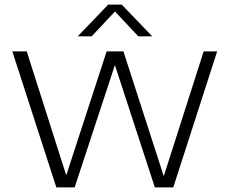

<svg xmlns="http://www.w3.org/2000/svg" viewBox="-20 -820 1004 840"><path d="M226.5 0 34 -595H97L277 -30.5H262.5L446.5 -595H520L702.5 -30.5H690.5L871 -595H930L738 0H657.5L474.5 -560.5H491L306.5 0ZM320 -661 453.5 -800H512.5L646 -661H585L474 -779.5H492L381 -661Z"/></svg>

Font: Encode Sans SC SemiExpanded Light
Style: Regular
Weight: 300
Width: 6
Designer: Multiple Designers
Foundry: Impallari Type
Version: Version 3.002